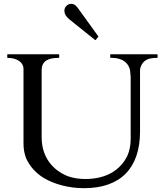

<svg xmlns="http://www.w3.org/2000/svg" viewBox="-20 -972 856 1005"><path d="M713 -284V-604C713 -616 718 -627 723 -636C738 -660 761 -669 801 -669C802 -669 803 -670 804 -670C805 -672 805 -672 805 -673V-685C805 -687 803 -688 801 -688H561C558 -689 557 -688 557 -685V-673C557 -670 558 -669 561 -669H571C595 -669 621 -660 632 -650C649 -638 662 -616 662 -590C664 -579 664 -567 664 -556V-246C664 -211 658 -181 646 -155C609 -81 536 -35 426 -35C393 -35 362 -40 334 -50C258 -81 198 -147 198 -254V-604C198 -655 235 -669 286 -669C287 -669 288 -670 289 -670C290 -672 290 -672 290 -673V-685C290 -687 288 -688 286 -688H21C19 -689 18 -688 18 -685V-673C17 -670 18 -669 21 -669C63 -669 103 -650 103 -610V-220C103 -192 108 -167 116 -145C137 -99 167 -67 208 -41C262 -9 336 13 420 13C612 13 713 -93 713 -284ZM317 -916C317 -896 332 -879 344 -870L476 -764C477 -763 477 -762 478 -762C479 -762 481 -763 482 -764L493 -778C494 -779 495 -780 495 -781C495 -782 494 -783 493 -784L389 -928C380 -941 369 -952 353 -952C333 -952 317 -935 317 -916Z"/></svg>

Font: fbb
Style: Regular
Weight: 400
Designer: David J. Perry, Michael Sharpe
Version: Version 1.045